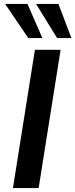

<svg xmlns="http://www.w3.org/2000/svg" viewBox="-20 -959 384 979"><path d="M46 0 158 -705H289L177 0ZM271 -765 164 -939H278L344 -765ZM124 -765 6 -939H120L196 -765Z"/></svg>

Font: Nunito Sans 10pt
Style: Bold Italic
Weight: 700
Italic angle: -9°
Designer: Vernon Adams
Foundry: Vernon Adams
Version: Version 3.101;gftools[0.9.27]